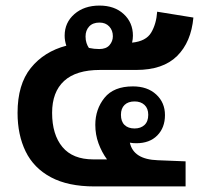

<svg xmlns="http://www.w3.org/2000/svg" viewBox="-20 -669 737 689"><path d="M319 0Q224 0 162.5 -33Q101 -66 72 -125.5Q43 -185 43 -264Q43 -366 90.5 -425Q138 -484 218 -505Q212 -523 212 -541Q212 -588 247 -618.5Q282 -649 337 -649Q391 -649 424 -618.5Q457 -588 457 -541Q457 -529 454 -516Q504 -521 522.5 -552Q541 -583 544 -627L674 -606Q666 -518 615.5 -468Q565 -418 469 -418H339Q253 -418 210 -378.5Q167 -339 167 -264Q167 -186 204 -141.5Q241 -97 315 -97H364Q345 -123 333.5 -154.5Q322 -186 322 -221Q322 -277 355 -318Q388 -359 457 -359Q509 -359 540.5 -330Q572 -301 572 -256Q572 -211 544.5 -183Q517 -155 469 -155Q457 -155 446 -157Q459 -97 546 -94L646 -90V0ZM336 -493Q361 -493 373 -507Q385 -521 385 -539Q385 -560 372 -574Q359 -588 337 -588Q313 -588 300 -574Q287 -560 287 -538Q287 -525 290.5 -514.5Q294 -504 299 -497Q318 -493 336 -493ZM463 -208Q485 -208 498.5 -220.5Q512 -233 512 -257Q512 -280 498.5 -292.5Q485 -305 463 -305Q440 -305 427 -292.5Q414 -280 414 -257Q414 -233 427 -220.5Q440 -208 463 -208Z"/></svg>

Font: Noto Sans Thai Looped SemiBold
Style: Regular
Weight: 600
Designer: Sasikarn Vongin, Ben Mitchell
Foundry: The Fontpad Ltd
Version: Version 1.001; ttfautohint (v1.8.4.7-5d5b)